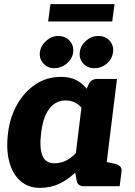

<svg xmlns="http://www.w3.org/2000/svg" viewBox="-20 -901 651 929"><path d="M174 8Q116 8 78 -26Q40 -60 24.5 -120Q9 -180 19 -258Q28 -334 63 -395.5Q98 -457 152 -493Q206 -529 274 -529Q318 -529 348 -514Q378 -499 399 -472L409 -493Q421 -519 450 -519H546L482 0H386Q356 0 351 -26L344 -66Q309 -32 267 -12Q225 8 174 8ZM243 -111Q274 -111 299.5 -124Q325 -137 347 -160L374 -380Q358 -399 338.5 -407Q319 -415 297 -415Q265 -415 240.5 -397Q216 -379 200.5 -344Q185 -309 179 -258Q170 -186 185 -148.5Q200 -111 243 -111ZM462 0 491 -118 534 -109Q551 -105 560.5 -96.5Q570 -88 568 -71L559 0ZM334 -648Q330 -616 303 -593.5Q276 -571 242 -571Q211 -571 190 -594Q169 -617 173 -648Q177 -680 203.5 -703.5Q230 -727 261 -727Q295 -727 316.5 -704Q338 -681 334 -648ZM527 -649Q523 -616 497 -593.5Q471 -571 436 -571Q404 -571 383 -593.5Q362 -616 366 -649Q370 -681 396.5 -704Q423 -727 455 -727Q490 -727 510.5 -704Q531 -681 527 -649ZM213 -797 224 -881H534L523 -797Z"/></svg>

Font: Aleo Black
Style: Italic
Weight: 900
Italic angle: -7°
Designer: Alessio Laiso
Foundry: Alessio Laiso
Version: Version 2.001;gftools[0.9.29]